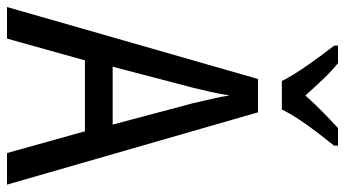

<svg xmlns="http://www.w3.org/2000/svg" viewBox="-238 -745 983 547"><g transform="rotate(90 253.5 -471.5)"><path d="M416 0 354 -222H152L90 0H0L205 -715H300L506 0ZM274 -530Q269 -553 262 -582.5Q255 -612 252 -634Q248 -608 242 -581Q236 -554 230 -530L170 -301H335ZM211 -783Q194 -816 165 -857.5Q136 -899 110 -932V-943H160Q181 -926 205 -901Q229 -876 252 -850Q278 -879 298.5 -899Q319 -919 345 -943H395V-932Q379 -912 359 -886Q339 -860 321 -833Q303 -806 292 -783Z"/></g></svg>

Font: Noto Sans Myanmar Condensed
Style: Regular
Weight: 400
Width: 3
Designer: Monotype Design Team
Foundry: Monotype Imaging Inc.
Version: Version 2.107; ttfautohint (v1.8.4.7-5d5b)